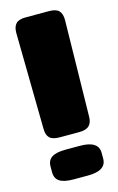

<svg xmlns="http://www.w3.org/2000/svg" viewBox="-108 -726 475 773"><g transform="rotate(-15 129.5 -340.0)"><path d="M35 -228 29 -629Q29 -655 41 -667.5Q53 -680 81 -680H179Q208 -680 220 -667.5Q232 -655 232 -629L225 -228Q225 -203 212 -190.5Q199 -178 170 -178H89Q60 -178 47.5 -190Q35 -202 35 -228ZM23 -50V-74Q23 -100 41.5 -112Q60 -124 99 -124H159Q236 -124 236 -74V-50Q236 0 159 0H99Q60 0 41.5 -12Q23 -24 23 -50Z"/></g></svg>

Font: Mitr SemiBold
Style: Regular
Weight: 600
Designer: Thanarat Vachiruckul
Foundry: Cadson Demak
Version: Version 1.003